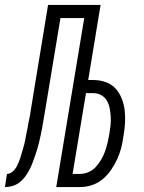

<svg xmlns="http://www.w3.org/2000/svg" viewBox="-62 -755 582 775"><path d="M-42 0 -34 -53Q-25 -53 -17 -58Q-9 -63 -3 -70.5Q3 -78 7 -86Q11 -94 14.5 -102.5Q18 -111 20.5 -119.5Q23 -128 25.5 -136.5Q28 -145 30.5 -153.5Q33 -162 35.5 -171Q38 -180 39.5 -188.5Q41 -197 42.5 -205.5Q44 -214 46 -222.5Q48 -231 49.5 -240Q51 -249 52.5 -257.5Q54 -266 56 -274.5Q58 -283 59.5 -292Q61 -301 62 -309L132 -735H344L294 -432H315Q341 -432 365 -423.5Q389 -415 405 -397Q421 -379 430 -355.5Q439 -332 441.5 -307Q444 -282 442.5 -256Q441 -230 436 -204Q433 -180 427 -157Q421 -134 410.5 -111.5Q400 -89 385.5 -68Q371 -47 351.5 -31Q332 -15 308.5 -7.5Q285 0 262 0H165L278 -682H182L118 -296Q115 -282 113 -267.5Q111 -253 108 -238Q105 -223 102 -208.5Q99 -194 95.5 -179.5Q92 -165 87.5 -150.5Q83 -136 78 -121.5Q73 -107 67.5 -93Q62 -79 54.5 -65.5Q47 -52 37.5 -39.5Q28 -27 15 -17.5Q2 -8 -12.5 -4Q-27 0 -42 0ZM261 -53Q278 -53 295.5 -60.5Q313 -68 325 -81.5Q337 -95 346.5 -111Q356 -127 362 -144Q368 -161 372 -178Q376 -195 379 -212Q382 -230 384 -247.5Q386 -265 385 -282.5Q384 -300 381 -316.5Q378 -333 370 -347.5Q362 -362 347.5 -370.5Q333 -379 315 -379H285L231 -53Z"/></svg>

Font: Iosevka Light Oblique
Style: Regular
Weight: 300
Italic angle: -9°
Monospace: yes
Designer: Belleve Invis
Foundry: Belleve Invis
Version: Version 32.5.0; ttfautohint (v1.8.4)